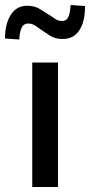

<svg xmlns="http://www.w3.org/2000/svg" viewBox="-53 -748 360 768"><path d="M76 0V-498H179V0ZM24 -590 -33 -594Q-33 -652 -10 -688.5Q13 -725 56 -725Q86 -725 107 -711.5Q128 -698 141 -690Q150 -685 164.5 -674.5Q179 -664 195 -664Q213 -664 220.5 -680.5Q228 -697 229 -728L287 -724Q288 -664 265 -628Q242 -592 198 -592Q167 -592 146 -606Q125 -620 113 -628Q104 -634 90 -644Q76 -654 60 -654Q42 -654 34 -638Q26 -622 24 -590Z"/></svg>

Font: Nunito Sans 7pt Condensed SemiBold
Style: Regular
Weight: 600
Width: 3
Designer: Vernon Adams
Foundry: Vernon Adams
Version: Version 3.101;gftools[0.9.27]